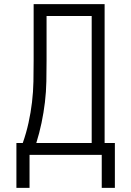

<svg xmlns="http://www.w3.org/2000/svg" viewBox="-20 -755 640 936"><path d="M60 161V-58H91Q108 -106 119 -156Q130 -206 136 -256.5Q142 -307 143 -357.5Q144 -408 144 -459V-735H490V-58H540V161H476V0H124V161ZM427 -58V-677H207V-459Q207 -409 206 -358Q205 -307 199 -256.5Q193 -206 182.5 -156Q172 -106 157 -58Z"/></svg>

Font: Iosevka Light Extended
Style: Regular
Weight: 300
Width: 7
Monospace: yes
Designer: Belleve Invis
Foundry: Belleve Invis
Version: Version 32.5.0; ttfautohint (v1.8.4)